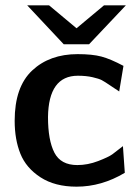

<svg xmlns="http://www.w3.org/2000/svg" viewBox="-20 -690 522 720"><path d="M82 -670H164L267 -584L370 -670H452L314 -524H219ZM35 -237Q35 -364 100.5 -425.5Q166 -487 271 -487Q326 -487 360 -478Q394 -469 443 -443L427 -347Q416 -354 394 -369Q372 -384 361.5 -389.5Q351 -395 327 -400.5Q303 -406 272 -406Q162 -406 160 -251Q160 -164 184 -117.5Q208 -71 270 -71Q309 -71 348 -86Q387 -101 401.5 -111.5Q416 -122 441 -142L448 -42Q361 10 267 10Q186 10 132 -25Q78 -60 56.5 -113.5Q35 -167 35 -237Z"/></svg>

Font: Coval
Style: Bold
Weight: 700
Foundry: Context Ltd
Version: Version 001.000